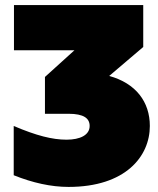

<svg xmlns="http://www.w3.org/2000/svg" viewBox="-20 -567 624 756"><path d="M250 169C474 169 570 49 570 -71C570 -166 515 -239 410 -268L544 -382V-547H35V-369H273L157 -264V-119H250C310 -119 333 -101 333 -71C333 -35 295 -17 242 -17C186 -17 123 -33 34 -71V123C109 153 181 169 250 169Z"/></svg>

Font: Chess Sans Black
Style: Regular
Weight: 900
Designer: Wolf Bōese
Foundry: Wolf Bōese
Version: Version 7.223;Glyphs 3.3 (3306)